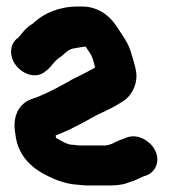

<svg xmlns="http://www.w3.org/2000/svg" viewBox="-20 -542 563 590"><path d="M14 -382C14 -402 22 -417 37 -427C51 -444 60 -457 80 -469C84 -472 86 -474 88 -476C117 -501 161 -522 220 -522H232C279 -522 315 -496 337 -463C354 -436 375 -411 384 -376C388 -362 395 -341 398 -324C405 -282 382 -244 355 -229C334 -215 309 -203 285 -192C271 -186 258 -177 246 -171L229 -162C216 -155 206 -150 194 -144L178 -137C171 -134 161 -129 151 -126L152 -119C154 -117 156 -115 160 -114C169 -108 183 -101 194 -98L214 -96C219 -95 224 -95 229 -95H304C307 -96 309 -96 311 -96L324 -100C338 -108 355 -114 371 -120C406 -132 443 -107 456 -81C475 -44 455 -12 430 -3C412 2 398 13 380 17L363 23C346 27 332 28 311 28H249C240 28 232 27 223 26C195 24 181 21 154 11C92 -14 36 -51 27 -131C17 -188 40 -226 81 -239C89 -242 102 -246 109 -250L125 -257C136 -263 144 -266 155 -272L190 -291C198 -296 205 -300 214 -304L238 -316C249 -322 261 -328 272 -334C269 -350 265 -363 259 -375L243 -399C241 -398 238 -398 235 -398C224 -396 216 -395 205 -393C185 -389 176 -372 160 -363C145 -352 135 -333 120 -323C81 -289 15 -330 14 -382Z"/></svg>

Font: Blanket
Style: ReversedObl
Weight: 700
Foundry: Cannot Into Space Fonts
Version: Version 0.9